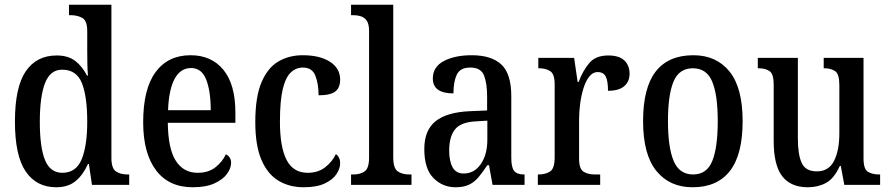

<svg xmlns="http://www.w3.org/2000/svg" viewBox="-20 -780 3754 810"><path d="M217 10Q134 10 88.5 -56.5Q43 -123 43 -267Q43 -412 88.5 -479Q134 -546 219 -546Q268 -546 298 -522.5Q328 -499 347 -461H351Q349 -485 348.5 -513.5Q348 -542 348 -569V-649Q348 -693 327 -704.5Q306 -716 278 -716H271V-760H450V-114Q450 -70 469 -57Q488 -44 518 -44H525V0H368L355 -88H351Q331 -43 299.5 -16.5Q268 10 217 10ZM243 -51Q301 -51 324.5 -108Q348 -165 348 -267Q348 -373 325.5 -429.5Q303 -486 242 -486Q192 -486 170 -429.5Q148 -373 148 -266Q148 -158 170 -104.5Q192 -51 243 -51Z M793 10Q692 10 638 -62Q584 -134 584 -264Q584 -405 636.5 -476Q689 -547 784 -547Q872 -547 922.5 -485.5Q973 -424 973 -305V-262H688Q689 -153 721.5 -102Q754 -51 814 -51Q859 -51 888.5 -74Q918 -97 933 -129Q942 -125 948.5 -116Q955 -107 955 -93Q955 -71 938 -47Q921 -23 885 -6.5Q849 10 793 10ZM869 -315Q869 -395 850 -444Q831 -493 786 -493Q741 -493 716.5 -447Q692 -401 689 -315Z M1261 10Q1201 10 1155 -17.5Q1109 -45 1083 -105.5Q1057 -166 1057 -265Q1057 -372 1083.5 -433.5Q1110 -495 1155 -521Q1200 -547 1257 -547Q1329 -547 1372 -519.5Q1415 -492 1415 -444Q1415 -410 1394.5 -394Q1374 -378 1324 -378Q1324 -426 1310.5 -460.5Q1297 -495 1258 -495Q1229 -495 1207 -474.5Q1185 -454 1173 -404.5Q1161 -355 1161 -266Q1161 -160 1189 -105.5Q1217 -51 1278 -51Q1322 -51 1352 -74.5Q1382 -98 1397 -130Q1415 -117 1415 -91Q1415 -69 1399.5 -45.5Q1384 -22 1350 -6Q1316 10 1261 10Z M1461 0V-44H1471Q1500 -44 1518.5 -57Q1537 -70 1537 -116V-650Q1537 -679 1527 -693Q1517 -707 1502 -711.5Q1487 -716 1471 -716H1461V-760H1639V-116Q1639 -70 1658 -57Q1677 -44 1706 -44H1716V0Z M1902 10Q1847 10 1808.5 -29Q1770 -68 1770 -151Q1770 -231 1818 -269Q1866 -307 1964 -311L2035 -314V-373Q2035 -428 2022 -461.5Q2009 -495 1964 -495Q1921 -495 1907 -465Q1893 -435 1893 -386Q1806 -386 1806 -449Q1806 -498 1852.5 -522.5Q1899 -547 1970 -547Q2053 -547 2095 -508Q2137 -469 2137 -374V-115Q2137 -74 2149 -59Q2161 -44 2190 -44H2193V0H2058L2043 -83H2036Q2017 -55 2000 -34Q1983 -13 1960 -1.5Q1937 10 1902 10ZM1936 -48Q1981 -48 2008.5 -88Q2036 -128 2036 -191V-271L1988 -268Q1924 -265 1899.5 -234Q1875 -203 1875 -145Q1875 -100 1889.5 -74Q1904 -48 1936 -48Z M2249 0V-44H2252Q2281 -44 2300.5 -56.5Q2320 -69 2320 -116V-424Q2320 -468 2301 -480Q2282 -492 2254 -492H2251V-536H2402L2417 -434H2421Q2439 -482 2466 -514Q2493 -546 2546 -546Q2592 -546 2614 -525Q2636 -504 2636 -469Q2636 -436 2613.5 -416.5Q2591 -397 2545 -397Q2545 -438 2535.5 -457Q2526 -476 2501 -476Q2481 -476 2466 -457Q2451 -438 2441.5 -407.5Q2432 -377 2427.5 -342Q2423 -307 2423 -275V-111Q2423 -67 2442 -55.5Q2461 -44 2488 -44H2512V0Z M2902 10Q2805 10 2749 -59Q2693 -128 2693 -269Q2693 -410 2746.5 -478.5Q2800 -547 2905 -547Q3002 -547 3057.5 -478.5Q3113 -410 3113 -269Q3113 -128 3059.5 -59Q3006 10 2902 10ZM2904 -44Q2962 -44 2985 -101Q3008 -158 3008 -269Q3008 -380 2984.5 -436Q2961 -492 2903 -492Q2845 -492 2821.5 -436Q2798 -380 2798 -269Q2798 -158 2822 -101Q2846 -44 2904 -44Z M3388 10Q3316 10 3280 -36.5Q3244 -83 3244 -186V-424Q3244 -468 3226.5 -480Q3209 -492 3180 -492H3177V-536H3346V-195Q3346 -127 3362.5 -92Q3379 -57 3426 -57Q3476 -57 3498.5 -101Q3521 -145 3521 -218V-421Q3521 -468 3503 -480Q3485 -492 3458 -492H3455V-536H3623V-111Q3623 -66 3642 -55Q3661 -44 3688 -44H3693V0H3542L3527 -80H3523Q3499 -27 3465 -8.5Q3431 10 3388 10Z"/></svg>

Font: Noto Serif Tamil Condensed Medium
Style: Regular
Weight: 500
Width: 3
Designer: Indian Type Foundry, Tom Grace, and the Monotype Design Team
Foundry: Monotype Imaging Inc.
Version: Version 2.004; ttfautohint (v1.8.4.7-5d5b)